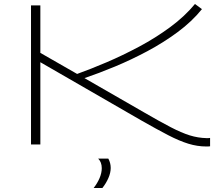

<svg xmlns="http://www.w3.org/2000/svg" viewBox="-20 -727 1101 966"><path d="M1018 10Q973 10 927.5 -4Q882 -18 826 -47Q770 -76 691 -121L183 -414V0H136V-700H183V-461L368 -355Q435 -379 516 -413.5Q597 -448 679.5 -492Q762 -536 835.5 -590Q909 -644 961 -707L996 -681Q946 -619 874.5 -566Q803 -513 721.5 -469.5Q640 -426 558 -392Q476 -358 405 -334L704 -162Q785 -115 839 -87Q893 -59 934.5 -46Q976 -33 1020 -32Q1023 -32 1027.5 -32Q1032 -32 1037 -33V9Q1032 10 1027 10Q1022 10 1018 10ZM451 219Q470 195 481 169Q492 143 492 119Q492 89 474 71H525Q537 93 537 118Q537 142 525.5 168.5Q514 195 495 219Z"/></svg>

Font: Georama ExtraExtended ExtraLight
Style: Regular
Weight: 200
Width: 8
Designer: Jean-Baptiste Levee
Foundry: Production Type
Version: Version 1.000